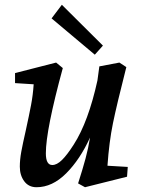

<svg xmlns="http://www.w3.org/2000/svg" viewBox="-20 -772 595 804"><path d="M63 -74Q63 -103 69 -136Q75 -169 88 -226Q102 -290 110 -332Q118 -374 121 -419L43 -424V-466L215 -510L243 -487Q172 -227 172 -130Q172 -81 199 -81Q218 -81 239.5 -102Q261 -123 289 -167Q350 -262 388 -435L396 -494L480 -510L509 -491Q469 -334 453 -256Q437 -178 430 -78L515 -73L512 -32L336 12L307 -4Q326 -63 338 -107.5Q350 -152 357 -196Q315 -104 257 -46Q199 12 133 12Q100 12 81.5 -13Q63 -38 63 -74ZM196 -695 239 -752 411 -581 377 -543Z"/></svg>

Font: Andada Pro SemiBold
Style: Italic
Weight: 600
Italic angle: -6.99998°
Designer: Carolina Giovagnoli
Foundry: Huerta Tipografica
Version: Version 3.005